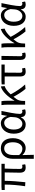

<svg xmlns="http://www.w3.org/2000/svg" viewBox="1786 -2382 796 4407"><g transform="rotate(-90 2183.5 -179.0)"><path d="M541 13C573 13 597 8 616 1L604 -68C583 -65 570 -63 560 -63C526 -63 509 -78 509 -116C509 -169 510 -344 517 -468H627V-543H103L25 -538V-468H150C150 -321 136 -153 112 0L204 5C219 -146 236 -315 236 -468H429C428 -348 423 -179 423 -122C423 -34 457 13 541 13Z M741 199H833C832 103 830 34 827 -64C877 -6 932 13 991 13C1105 13 1215 -94 1215 -280C1215 -451 1132 -557 981 -557C849 -557 741 -465 741 -278ZM975 -63C928 -63 879 -76 828 -137V-276C828 -413 897 -480 977 -480C1078 -480 1121 -399 1121 -279C1121 -144 1056 -63 975 -63Z M1528 13C1598 13 1655 -24 1696 -97H1700C1699 -21 1742 13 1807 13C1839 13 1861 6 1877 -1L1863 -70C1852 -66 1838 -63 1826 -63C1796 -63 1772 -82 1772 -119C1772 -218 1811 -400 1840 -543H1750L1727 -414H1724C1693 -518 1624 -557 1556 -557C1431 -557 1318 -448 1318 -262C1318 -84 1404 13 1528 13ZM1546 -63C1462 -63 1413 -136 1413 -263C1413 -406 1488 -480 1566 -480C1617 -480 1673 -453 1703 -335L1695 -232C1687 -140 1618 -63 1546 -63Z M2447 0C2364 -89 2275 -225 2221 -332C2288 -405 2350 -451 2410 -470L2402 -557C2285 -528 2164 -395 2078 -246H2074V-416C2074 -464 2071 -514 2064 -543H1974C1983 -495 1984 -438 1984 -394V0H2069V-28C2070 -99 2081 -156 2114 -200C2131 -224 2148 -246 2165 -267C2216 -167 2288 -58 2346 9Z M2742 13C2776 13 2807 6 2829 -1L2815 -71C2797 -66 2780 -63 2762 -63C2732 -63 2717 -78 2717 -116C2717 -226 2717 -346 2720 -469H2905V-543H2527L2449 -538V-469H2631V-122C2631 -34 2660 13 2742 13Z M3114 13C3145 13 3164 8 3180 0L3167 -69C3155 -65 3144 -63 3134 -63C3111 -63 3096 -75 3096 -106C3096 -237 3101 -396 3103 -543H3011V-113C3011 -32 3039 13 3114 13Z M3766 0C3683 -89 3594 -225 3540 -332C3607 -405 3669 -451 3729 -470L3721 -557C3604 -528 3483 -395 3397 -246H3393V-416C3393 -464 3390 -514 3383 -543H3293C3302 -495 3303 -438 3303 -394V0H3388V-28C3389 -99 3400 -156 3433 -200C3450 -224 3467 -246 3484 -267C3535 -167 3607 -58 3665 9Z M4003 13C4073 13 4130 -24 4171 -97H4175C4174 -21 4217 13 4282 13C4314 13 4336 6 4352 -1L4338 -70C4327 -66 4313 -63 4301 -63C4271 -63 4247 -82 4247 -119C4247 -218 4286 -400 4315 -543H4225L4202 -414H4199C4168 -518 4099 -557 4031 -557C3906 -557 3793 -448 3793 -262C3793 -84 3879 13 4003 13ZM4021 -63C3937 -63 3888 -136 3888 -263C3888 -406 3963 -480 4041 -480C4092 -480 4148 -453 4178 -335L4170 -232C4162 -140 4093 -63 4021 -63Z"/></g></svg>

Font: Squished Noto Sans CJK JP Regular
Style: Regular
Weight: 400
Designer: Ryoko NISHIZUKA (kana & ideographs); Paul D. Hunt (Latin, Greek & Cyrillic); Wenlong ZHANG (bopomofo); Sandoll Communica
Foundry: Adobe Systems Incorporated
Version: Version 1.004;PS 1.004;hotconv 1.0.82;makeotf.lib2.5.63406